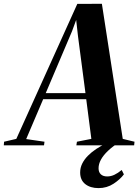

<svg xmlns="http://www.w3.org/2000/svg" viewBox="-100 -766 729 1012"><path d="M-80 0 -78.5 -19 -14 -34 307.5 -745.5 437 -746 547 -34 609 -19 607 0H302.5L305.5 -19L381.5 -34L354.5 -243H127.5L38 -33L134.5 -19L132 0ZM141 -275H350.5L311 -576L301.5 -661L279.5 -601ZM419.5 225.5Q376 225.5 349.2 204.2Q322.5 183 322.5 143Q322.5 118 333.5 96Q344.5 74 363.5 54.8Q382.5 35.5 407.5 19Q432.5 2.5 461 -11L497 -26.5L530.5 -17.5Q494 5.5 469.2 29Q444.5 52.5 432 75.5Q419.5 98.5 419.5 121Q419.5 141.5 431.5 152.8Q443.5 164 465 164Q484.5 164 503 155.2Q521.5 146.5 541.5 130L553 153Q534 179 498.8 202.2Q463.5 225.5 419.5 225.5Z"/></svg>

Font: Merriweather 144pt
Style: Bold Italic
Weight: 700
Italic angle: -7.8°
Version: Version 2.101